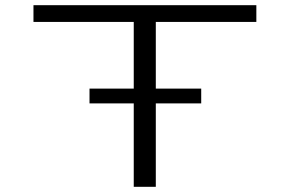

<svg xmlns="http://www.w3.org/2000/svg" viewBox="-20 -720 1140 740"><path d="M325 -321.5V-378.5H495.5V-635.5H109V-700H968V-635.5H580.5V-378.5H755.5V-321.5H580.5V0H495.5V-321.5Z"/></svg>

Font: Trispace Expanded Light
Style: Regular
Weight: 300
Width: 7
Designer: Tyler Finck
Foundry: Etcetera Type Company
Version: Version 1.210; ttfautohint (v1.8.3)